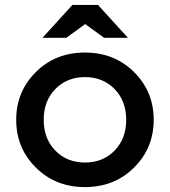

<svg xmlns="http://www.w3.org/2000/svg" viewBox="-20 -754 692 782"><path d="M205.5 -140.5Q253 -92 326 -92Q399 -92 446.5 -140.5Q494 -189 494 -266Q494 -343 446.5 -391.5Q399 -440 326 -440Q253 -440 205.5 -391.5Q158 -343 158 -266Q158 -189 205.5 -140.5ZM526 -71.5Q446 8 326 8Q206 8 126 -71.5Q46 -151 46 -266Q46 -381 126 -460.5Q206 -540 326 -540Q446 -540 526 -460.5Q606 -381 606 -266Q606 -151 526 -71.5ZM275 -734H379L501 -600H404L327 -656L250 -600H153Z"/></svg>

Font: Montserrat Alternates
Style: Regular
Weight: 400
Designer: Julieta Ulanovsky
Foundry: Julieta Ulanovsky
Version: Version 2.001